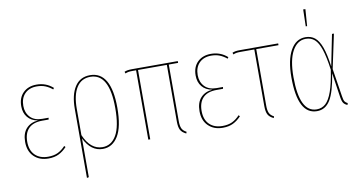

<svg xmlns="http://www.w3.org/2000/svg" viewBox="-85 -955 2607 1377"><g transform="rotate(-10 1219.0 -266.5)"><path d="M326 -483 319 -473Q295 -493 268 -504Q241 -515 206 -515Q151 -515 119 -482.5Q87 -450 87 -394Q87 -344 117.5 -311.5Q148 -279 204 -279H251L249 -266H202Q137 -266 103.5 -232.5Q70 -199 70 -136Q70 -73 105 -38.5Q140 -4 200 -4Q242 -4 271 -18Q300 -32 326 -60L334 -51Q307 -22 275.5 -6.5Q244 9 200 9Q135 9 95 -30Q55 -69 55 -137Q55 -200 87 -234.5Q119 -269 173 -273Q125 -281 98.5 -313Q72 -345 72 -394Q72 -456 109 -492Q146 -528 206 -528Q276 -528 326 -483Z M749 -264Q749 -126 708 -58.5Q667 9 596 9Q510 9 461 -91V191L447 194V-308Q447 -411 485 -469.5Q523 -528 596 -528Q672 -528 710.5 -461.5Q749 -395 749 -264ZM734 -264Q734 -516 596 -516Q530 -516 495.5 -461.5Q461 -407 461 -306V-115Q509 -4 596 -4Q661 -4 697.5 -67.5Q734 -131 734 -264Z M1166 -505V-93Q1166 -58 1175 -39Q1184 -20 1208 -8L1204 4Q1174 -10 1163 -31Q1152 -52 1152 -93V-505H942V0H928V-505H903Q882 -505 871.5 -503Q861 -501 849 -496L845 -509Q864 -518 901 -518H1234V-505Z M1596 -483 1589 -473Q1565 -493 1538 -504Q1511 -515 1476 -515Q1421 -515 1389 -482.5Q1357 -450 1357 -394Q1357 -344 1387.5 -311.5Q1418 -279 1474 -279H1521L1519 -266H1472Q1407 -266 1373.5 -232.5Q1340 -199 1340 -136Q1340 -73 1375 -38.5Q1410 -4 1470 -4Q1512 -4 1541 -18Q1570 -32 1596 -60L1604 -51Q1577 -22 1545.5 -6.5Q1514 9 1470 9Q1405 9 1365 -30Q1325 -69 1325 -137Q1325 -200 1357 -234.5Q1389 -269 1443 -273Q1395 -281 1368.5 -313Q1342 -345 1342 -394Q1342 -456 1379 -492Q1416 -528 1476 -528Q1546 -528 1596 -483Z M1803 -505V-93Q1803 -58 1812 -39Q1821 -20 1845 -8L1841 4Q1811 -10 1800 -31Q1789 -52 1789 -93V-505H1689Q1669 -505 1658 -503Q1647 -501 1635 -496L1631 -509Q1643 -514 1655 -516Q1667 -518 1688 -518H1965V-505Z M2311 -289 2357 -518H2371L2318 -269L2350 -65Q2354 -37 2361 -26.5Q2368 -16 2382 -10L2378 3Q2360 -4 2350.5 -16.5Q2341 -29 2336 -61L2309 -240Q2288 -105 2252.5 -48Q2217 9 2156 9Q2016 9 2016 -261Q2016 -387 2055.5 -457.5Q2095 -528 2165 -528Q2205 -528 2233 -505.5Q2261 -483 2280 -431Q2299 -379 2311 -289ZM2031 -261Q2031 -4 2156 -4Q2194 -4 2221 -28.5Q2248 -53 2268.5 -110.5Q2289 -168 2304 -267Q2291 -362 2273 -416Q2255 -470 2229 -493Q2203 -516 2165 -516Q2103 -516 2067 -450Q2031 -384 2031 -261ZM2200 -726 2191 -604H2181L2184 -727Z"/></g></svg>

Font: Fira Sans Compressed Hair
Style: Regular
Weight: 100
Width: 1
Designer: bBox Type GmbH & Carrois Corporate GbR & Edenspiekermann AG
Foundry: bBox Type GmbH & Carrois Corporate GbR & Edenspiekermann AG
Version: Version 4.301